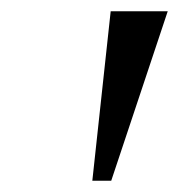

<svg xmlns="http://www.w3.org/2000/svg" viewBox="-20 -842 344 340"><path d="M277 -822 177 -522H143.5L176 -822Z"/></svg>

Font: Merriweather 36pt Light
Style: Italic
Weight: 300
Italic angle: -7.8°
Version: Version 2.101